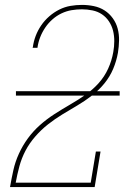

<svg xmlns="http://www.w3.org/2000/svg" viewBox="-20 -763 540 783"><path d="M21 0V-1Q27 -35 34.5 -69Q42 -103 57 -136Q72 -169 93.5 -198.5Q115 -228 142.5 -252.5Q170 -277 201 -297Q232 -317 264 -335.5Q296 -354 326.5 -375Q357 -396 381.5 -423Q406 -450 421 -483Q436 -516 442 -551Q442 -551 442 -551Q442 -551 442 -551Q446 -573 446 -595.5Q446 -618 441 -638Q436 -658 424.5 -675.5Q413 -693 396 -704.5Q379 -716 357.5 -720.5Q336 -725 314 -725Q293 -725 272 -721.5Q251 -718 231 -708.5Q211 -699 194 -684Q177 -669 164.5 -650.5Q152 -632 144 -611.5Q136 -591 133 -570Q133 -570 133 -569Q133 -568 133 -568H113Q113 -568 113 -569Q113 -570 114 -571Q117 -594 125.5 -616.5Q134 -639 148 -659.5Q162 -680 181 -696.5Q200 -713 222 -724Q244 -735 267.5 -739Q291 -743 314 -743Q339 -743 363 -738Q387 -733 406.5 -720.5Q426 -708 440 -688.5Q454 -669 460 -646Q466 -623 465.5 -598Q465 -573 461 -548Q455 -514 441.5 -482Q428 -450 405.5 -422.5Q383 -395 354.5 -373Q326 -351 295.5 -333Q265 -315 234.5 -296.5Q204 -278 176 -256Q148 -234 124 -206.5Q100 -179 84 -148.5Q68 -118 59 -84.5Q50 -51 44 -18H350L371 -145H390L366 0ZM45 -373V-391H468V-373Z"/></svg>

Font: Iosevka Curly Slab ThObl
Style: Regular
Weight: 100
Italic angle: -9°
Monospace: yes
Designer: Belleve Invis
Foundry: Belleve Invis
Version: Version 11.0.0; ttfautohint (v1.8.3)